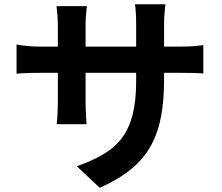

<svg xmlns="http://www.w3.org/2000/svg" viewBox="-20 -816 1040 899"><path d="M748.2 -441.9Q748.2 -348.9 734.6 -273.4Q721 -198 687.9 -136.4Q654.8 -74.9 596.1 -25.9Q537.3 23.2 447 63.3L339.6 -37.6Q412.2 -63 464.8 -94.2Q517.4 -125.3 551.2 -170.5Q584.9 -215.6 601.2 -280.2Q617.5 -344.8 617.5 -437V-703Q617.5 -733.6 615.9 -757.3Q614.3 -781.1 612 -795.9H754.5Q752.9 -781.1 750.6 -757.3Q748.2 -733.6 748.2 -703ZM386.8 -787.2Q385.3 -773.2 383 -749.8Q380.7 -726.3 380.7 -696.5V-339.3Q380.7 -317.5 381.7 -296.7Q382.7 -276 383.6 -260.3Q384.5 -244.5 385.3 -234.4H245.3Q246.9 -244.5 247.9 -260.2Q248.9 -275.8 249.9 -296.5Q250.9 -317.2 250.9 -339.3V-697.1Q250.9 -719 249.2 -741.8Q247.5 -764.5 244.7 -787.2ZM57.5 -607.3Q66.9 -605.7 82.7 -603.6Q98.6 -601.4 119.9 -599.6Q141.1 -597.8 165.9 -597.8H821.6Q861.9 -597.8 886.8 -599.8Q911.8 -601.8 932.1 -604.9V-472Q915.7 -473.6 888.8 -474.3Q861.9 -475 822.4 -475H165.9Q140.9 -475 120.5 -474.4Q100.2 -473.8 84.7 -472.9Q69.2 -472 57.5 -471.2Z"/></svg>

Font: Shanggu Sans SC VF
Style: Regular
Weight: 250
Designer: GuiWonder
Version: Version 1.021